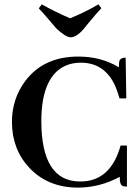

<svg xmlns="http://www.w3.org/2000/svg" viewBox="-20 -857 634 887"><path d="M533.2 -40Q532.2 -2 548.8 2.9Q555.7 4.9 566.4 4.9V-184.6H537.1Q496.1 -37.1 380.9 -20.5Q364.3 -18.6 347.7 -18.6Q171.9 -20.5 170.9 -295.9Q170.9 -509.8 290 -556.6Q319.3 -567.4 353.5 -567.4Q463.9 -567.4 512.7 -459Q523.4 -433.6 532.2 -402.3H563.5L560.5 -590.8Q536.1 -590.8 531.2 -574.2Q529.3 -564.5 529.3 -545.9Q448.2 -595.7 341.8 -595.7Q180.7 -595.7 95.7 -481.4Q35.2 -399.4 35.2 -293.9Q35.2 -167 116.2 -81.1Q202.1 9.8 341.8 9.8Q442.4 8.8 533.2 -40ZM304.7 -684.6Q333 -684.6 364.3 -720.7Q371.1 -728.5 386.7 -748Q422.9 -792 448.2 -819.3L434.6 -836.9Q374 -800.8 303.7 -772.5Q233.4 -802.7 172.9 -836.9L159.2 -818.4Q176.8 -800.8 239.3 -726.6Q280.3 -687.5 304.7 -684.6Z"/></svg>

Font: Abhaya Libre
Style: Bold
Weight: 700
Designer: Pushpananda Ekanayake, Sol Matas, Pathum Egodawatta
Foundry: Mooniak
Version: Version 1.050 ; ttfautohint (v1.6)